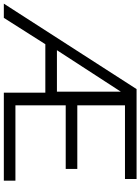

<svg xmlns="http://www.w3.org/2000/svg" viewBox="92 -868 750 1027"><g transform="rotate(90 467.5 -355.0)"><path d="M-26 0 431 -710H912V-648H518V-393H858V-331H518V-62H921V0H450V-222H191L50 0ZM223 -284H445V-626Z"/></g></svg>

Font: Raleway
Style: Regular
Weight: 400
Designer: Matt McInerney, Pablo Impallari, Rodrigo Fuenzalida
Foundry: Matt McInerney, Pablo Impallari, Rodrigo Fuenzalida
Version: Version 1.000;PS 001.001;hotconv 1.0.56; ttfautohint (v1.5)